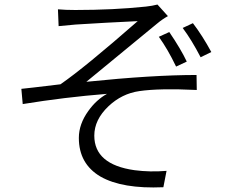

<svg xmlns="http://www.w3.org/2000/svg" viewBox="-20 -785 1040 845"><path d="M235 -744Q268 -741 311 -741Q480 -741 622 -756Q650 -759 673 -765L719 -714Q695 -701 670 -680L360 -425Q651 -455 845 -455L846 -389Q681 -397 593 -384Q516 -373 457 -317Q395 -258 395 -188Q395 -61 572 -36Q640 -27 713 -33L699 39Q518 47 422 -8Q327 -64 327 -178Q327 -239 369 -297Q404 -346 451 -372Q264 -357 80 -327L74 -394Q97 -396 246 -414Q352 -487 586 -692L448 -685Q336 -679 313 -677L238 -670ZM725 -644Q776 -569 802 -514L755 -492Q718 -569 679 -623ZM829 -683Q871 -628 910 -556L863 -533Q823 -610 784 -662Z"/></svg>

Font: Source Han Sans CN Normal
Style: Regular
Weight: 350
Designer: Ryoko NISHIZUKA 西塚涼子 (kana, bopomofo & ideographs); Paul D. Hunt (Latin, Greek & Cyrillic); Sandoll Communications 산돌커뮤니
Foundry: Adobe
Version: Version 2.004;hotconv 1.0.118;makeotfexe 2.5.65603